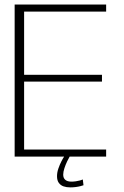

<svg xmlns="http://www.w3.org/2000/svg" viewBox="-20 -695 552 852"><path d="M45 0H451V-31.5H87V-333H432.5V-363H87V-643.5H451V-675H45ZM291.5 136.5Q304 136.5 315.8 135Q327.5 133.5 337 131Q346.5 128.5 350.5 127L347.5 101.5Q343 103.5 334.8 105.8Q326.5 108 316.5 109.5Q306.5 111 297 111Q279 111 269.8 103Q260.5 95 260.5 80Q260.5 67.5 265.8 51.5Q271 35.5 278 21Q285 6.5 289 0H264.5Q260 6.5 252.5 21Q245 35.5 239 53Q233 70.5 233 87Q233 105.5 241 116.5Q249 127.5 262 132Q275 136.5 291.5 136.5Z"/></svg>

Font: Anybody Thin ExtraLight
Style: Regular
Weight: 250
Version: Version 1.113;gftools[0.9.25]